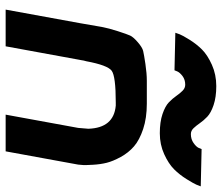

<svg xmlns="http://www.w3.org/2000/svg" viewBox="-73 -713 786 680"><g transform="rotate(90 320.0 -373.0)"><path d="M280 -636Q262 -636 249.5 -626.5Q237 -617 233 -608L229 -598L96 -601Q98 -607 101.5 -616.5Q105 -626 120.5 -651Q136 -676 155.5 -695.5Q175 -715 209.5 -730.5Q244 -746 285 -746Q324 -746 352 -736.5Q380 -727 393.5 -714Q407 -701 416 -688Q425 -675 434 -665.5Q443 -656 455 -656Q473 -656 486.5 -665.5Q500 -675 504 -684L508 -694L640 -691Q638 -685 634 -675.5Q630 -666 614.5 -641Q599 -616 579.5 -596.5Q560 -577 526 -561.5Q492 -546 452 -546Q412 -546 384 -555.5Q356 -565 342.5 -578Q329 -591 320 -604Q311 -617 301.5 -626.5Q292 -636 280 -636ZM14 0 62 -263Q71 -317 75.5 -341Q80 -365 90.5 -397.5Q101 -430 106 -441Q111 -452 129.5 -468Q148 -484 160.5 -487Q173 -490 206.5 -495Q240 -500 266.5 -500Q293 -500 347 -500Q398 -500 437 -487Q476 -474 498.5 -454.5Q521 -435 536 -407.5Q551 -380 556.5 -358Q562 -336 563.5 -310Q565 -284 564.5 -274.5Q564 -265 563 -257L516 0H386L433 -257L436 -293Q433 -383 354 -390H343Q250 -390 230.5 -375.5Q211 -361 197 -286Q195 -280 194.5 -276.5Q194 -273 193 -267.5Q192 -262 191 -257L144 0Z"/></g></svg>

Font: Hermit
Style: Bold Italic
Weight: 700
Italic angle: -10°
Designer: Pablo Caro
Version: Version 2.000;PS 002.000;hotconv 1.0.88;makeotf.lib2.5.64775